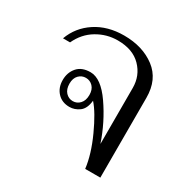

<svg xmlns="http://www.w3.org/2000/svg" viewBox="-134 -683 784 802"><g transform="rotate(30 258.5 -282.0)"><path d="M265 -263Q261 -223 239 -207Q217 -191 192 -191Q156 -191 134 -214.5Q112 -238 112 -275Q112 -311 133.5 -336Q155 -361 197 -361Q248 -361 300 -286Q352 -211 382 -122V-392Q382 -451 342 -492Q302 -533 229 -533Q176 -533 130 -505.5Q84 -478 60 -426H26Q49 -489 106 -526.5Q163 -564 242 -564Q332 -564 392 -518.5Q452 -473 452 -385V0H379Q371 -66 334.5 -146Q298 -226 265 -263ZM240 -276Q240 -302 226 -316.5Q212 -331 192 -331Q172 -331 158 -316.5Q144 -302 144 -276Q144 -249 158 -234Q172 -219 192 -219Q212 -219 226 -234Q240 -249 240 -276Z"/></g></svg>

Font: Trirong Light
Style: Regular
Weight: 300
Designer: Katatrad Team
Foundry: CadsonDemak
Version: Version 1.001